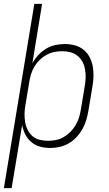

<svg xmlns="http://www.w3.org/2000/svg" viewBox="-43 -755 563 990"><path d="M-23 215 134 -735H174L124 -429Q136 -451 154.5 -471Q173 -491 195 -504Q217 -517 242 -522.5Q267 -528 291 -528Q318 -528 343.5 -521Q369 -514 388.5 -498Q408 -482 419.5 -459.5Q431 -437 435.5 -411.5Q440 -386 439 -359Q438 -332 433 -305L413 -185Q409 -161 402 -137Q395 -113 382.5 -90.5Q370 -68 352 -48.5Q334 -29 311.5 -16Q289 -3 264.5 2.5Q240 8 216 8Q188 8 163 1Q138 -6 118.5 -22.5Q99 -39 87.5 -62Q76 -85 71 -110L17 215ZM204 -29Q224 -29 245 -33Q266 -37 285 -48Q304 -59 320 -75Q336 -91 347 -110Q358 -129 364.5 -149.5Q371 -170 374 -191L394 -311Q398 -332 398.5 -354Q399 -376 395.5 -397Q392 -418 382.5 -436Q373 -454 357 -467Q341 -480 320.5 -485.5Q300 -491 278 -491Q258 -491 237.5 -487Q217 -483 197.5 -472.5Q178 -462 162 -446.5Q146 -431 135 -412.5Q124 -394 117.5 -373.5Q111 -353 108 -333L88 -213Q84 -191 83.5 -169Q83 -147 86.5 -126Q90 -105 99.5 -86Q109 -67 124 -53.5Q139 -40 160.5 -34.5Q182 -29 204 -29Z"/></svg>

Font: Iosevka Extralight
Style: Italic
Weight: 200
Italic angle: -9°
Monospace: yes
Designer: Belleve Invis
Foundry: Belleve Invis
Version: Version 32.5.0; ttfautohint (v1.8.4)